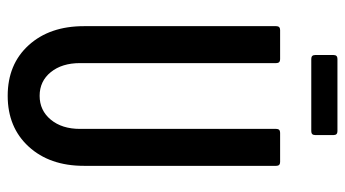

<svg xmlns="http://www.w3.org/2000/svg" viewBox="-219 -670 897 499"><g transform="rotate(90 229.5 -420.5)"><path d="M133 -781Q123 -781 123 -791V-839Q123 -849 133 -849H321Q331 -849 331 -839V-791Q331 -781 321 -781ZM48 -190V-690Q48 -700 58 -700H134Q144 -700 144 -690V-180Q144 -133 167.5 -104Q191 -75 229 -75Q267 -75 291 -104Q315 -133 315 -180V-690Q315 -700 325 -700H401Q411 -700 411 -690V-190Q411 -101 361 -46.5Q311 8 229 8Q147 8 97.5 -46.5Q48 -101 48 -190Z"/></g></svg>

Font: Barlow Condensed Medium
Style: Regular
Weight: 500
Width: 3
Designer: Jeremy Tribby
Foundry: Tribby Type
Version: Version 1.422;hotconv 1.0.109;makeotfexe 2.5.65596